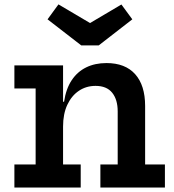

<svg xmlns="http://www.w3.org/2000/svg" viewBox="-20 -834 774 854"><path d="M419 -632H341.5L191.5 -748L240 -814.5L380.5 -731.5L520 -814L568.5 -748ZM260.5 -102.5H339V0H44V-102.5H138.5V-440.5H44V-543H260.5ZM503.5 -102.5V-338.5Q503.5 -391 479 -421.5Q454.5 -452 405 -452Q363.5 -452 331 -430.2Q298.5 -408.5 279.5 -368Q260.5 -327.5 260.5 -271L237 -381.5H265Q273.5 -439 298.8 -477Q324 -515 363.2 -534.2Q402.5 -553.5 453.5 -553.5Q537 -553.5 581.2 -504Q625.5 -454.5 625.5 -362.5V-102.5H713.5V0H426.5V-102.5Z"/></svg>

Font: Hepta Slab SemiBold
Style: Regular
Weight: 600
Designer: Michael LaGattuta
Foundry: Michael LaGattuta
Version: Version 1.102